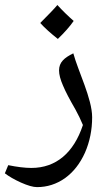

<svg xmlns="http://www.w3.org/2000/svg" viewBox="-54 -558 446 782"><path d="M96.7 204.1C138.2 204.1 176.3 191.9 210.9 167.5C245.1 142.6 272 108.4 292 64C311.5 19.5 321.3 -28.8 321.3 -80.6C321.3 -155.8 264.2 -268.1 244.6 -340.8C208 -322.8 186.5 -304.7 186.5 -271C186.5 -254.4 191.9 -233.9 202.6 -209.5C212.9 -184.6 230 -152.3 253.4 -111.8C264.6 -91.3 274.9 -70.3 283.7 -48.8C246.1 64.9 173.8 126 73.7 126C47.4 126 16.1 122.1 -20.5 114.7L-34.2 147.9C-18.1 160.2 3.4 172.9 31.2 185.5C59.1 197.8 80.6 204.1 96.7 204.1ZM246.1 -472.7C223.1 -492.7 200.7 -514.6 179.7 -537.6C167.5 -522.9 144 -498.5 109.9 -464.4C127.9 -444.3 151.9 -422.9 181.6 -399.4C209 -425.8 230.5 -450.2 246.1 -472.7Z"/></svg>

Font: Noto Naskh Arabic
Style: Regular
Weight: 400
Designer: Monotype Design Team
Foundry: Monotype Imaging Inc.
Version: Version 1.07